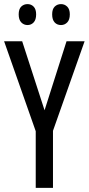

<svg xmlns="http://www.w3.org/2000/svg" viewBox="-20 -915 432 935"><path d="M197 -378 304 -714H392L238 -278V0H154V-276L0 -714H88ZM71 -845Q71 -871 83.5 -883Q96 -895 114 -895Q132 -895 144 -882.5Q156 -870 156 -845Q156 -819 144 -806Q132 -793 114 -793Q96 -793 83.5 -806Q71 -819 71 -845ZM234 -845Q234 -871 246.5 -883Q259 -895 277 -895Q295 -895 307.5 -882.5Q320 -870 320 -845Q320 -819 307.5 -806Q295 -793 277 -793Q258 -793 246 -806Q234 -819 234 -845Z"/></svg>

Font: Noto Sans Hebrew ExtraCondensed
Style: Regular
Weight: 400
Width: 2
Designer: Monotype Design Team
Foundry: Monotype Imaging Inc.
Version: Version 2.004; ttfautohint (v1.8.4.7-5d5b)